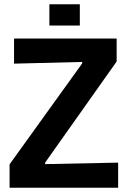

<svg xmlns="http://www.w3.org/2000/svg" viewBox="-20 -882 605 902"><path d="M25 0V-110L366 -584V-591L46 -583V-701H528V-593L192 -118V-111L535 -118V0ZM212 -762V-862H355V-762Z"/></svg>

Font: Ruda ExtraBold
Style: Regular
Weight: 800
Designer: Mariela Monsalve and Angelina Sanchez
Foundry: Mariela Monsalve and Angelina Sanchez
Version: Version 2.000